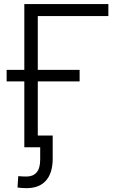

<svg xmlns="http://www.w3.org/2000/svg" viewBox="-20 -748 614 975"><path d="M530.3 -727.5V-666.5H171.9V0H103.5V-727.5ZM13.7 -334.5V-393.1H384.3V-334.5ZM114.3 207.5Q102.1 207.5 90.3 206.5Q78.6 205.6 68.8 204.1L72.8 146.5Q83 147.5 93.8 147.9Q104.5 148.4 115.2 148.4Q147.9 148.4 166 127.4Q184.1 106.4 184.1 62V0H141.6V-59.6H247.6V57.1Q247.6 130.4 213.6 168.9Q179.7 207.5 114.3 207.5Z"/></svg>

Font: Inter 20pt Light
Style: Regular
Weight: 300
Version: Version 4.001;git-66647c0bb